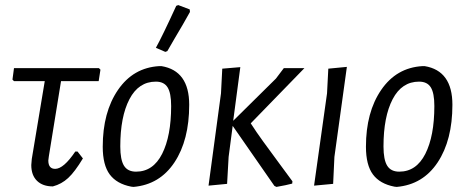

<svg xmlns="http://www.w3.org/2000/svg" viewBox="-20 -726 1831 755"><path d="M188 7Q148 7 125.5 -15Q103 -37 103 -77L105 -101L156 -407H35L29 -413L35 -458H369L375 -452L368 -407H220L172 -111L170 -95Q170 -62 197 -62Q230 -62 276 -130H285L306 -103Q274 -50 248 -26Q222 -2 188 7Z M673 -703 681 -706 726 -689 727 -679Q714 -655 699 -629.5Q684 -604 666 -573.5Q648 -543 638 -525L630 -522L593 -538Q619 -585 673 -703ZM606 -466H615Q724 -448 724 -314Q724 -175 666 -87.5Q608 0 505 9L496 8Q439 -3 411.5 -40Q384 -77 384 -149Q384 -285 444 -372.5Q504 -460 606 -466ZM593 -405Q525 -405 489 -336Q453 -267 453 -150Q453 -98 467.5 -74.5Q482 -51 515 -51Q582 -51 617.5 -121Q653 -191 653 -309Q653 -360 639 -382.5Q625 -405 593 -405Z M800 4 849 -359 854 -456 925 -462 897 -251 1065 -417 1096 -458H1177L966 -241Q987 -208 1015 -169.5Q1043 -131 1079.5 -81.5Q1116 -32 1130 -13L1129 -4Q1107 2 1067 9L1059 5L895 -231L879 -109L873 -3Z M1344 -463 1295 -109 1290 -3 1215 4 1266 -359 1271 -456Z M1641 -466H1650Q1759 -448 1759 -314Q1759 -175 1701 -87.5Q1643 0 1540 9L1531 8Q1474 -3 1446.5 -40Q1419 -77 1419 -149Q1419 -285 1479 -372.5Q1539 -460 1641 -466ZM1628 -405Q1560 -405 1524 -336Q1488 -267 1488 -150Q1488 -98 1502.5 -74.5Q1517 -51 1550 -51Q1617 -51 1652.5 -121Q1688 -191 1688 -309Q1688 -360 1674 -382.5Q1660 -405 1628 -405Z"/></svg>

Font: Alegreya Sans
Style: Italic
Weight: 400
Italic angle: -7°
Designer: Juan Pablo del Peral
Foundry: Huerta Tipografica
Version: Version 2.007